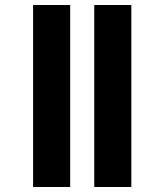

<svg xmlns="http://www.w3.org/2000/svg" viewBox="-20 -687 640 766"><path d="M112 -667H260V59H112ZM356 -667H504V59H356Z"/></svg>

Font: Bakbak One
Style: Regular
Weight: 400
Designer: Saumya Kishore and Sanchit Sawaria
Foundry: A Good Feeling
Version: Version 1.003; ttfautohint (v1.8.3)